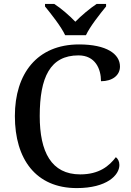

<svg xmlns="http://www.w3.org/2000/svg" viewBox="-20 -951 669 981"><path d="M313 -771H419C440 -816 491 -880 522 -918V-931H474C439 -908 395 -871 365 -840C335 -871 293 -908 257 -931H210V-918C241 -880 292 -816 313 -771ZM372 10C526 10 590 -56 590 -108C590 -127 582 -140 572 -148C538 -103 487 -60 390 -60C242 -60 183 -175 183 -358C183 -556 236 -668 381 -668C467 -668 496 -599 496 -536C554 -536 593 -566 593 -611C593 -675 525 -724 384 -724C169 -724 56 -574 56 -358C56 -137 164 10 372 10Z"/></svg>

Font: Noto Serif Thai Medium
Style: Regular
Weight: 500
Designer: Monotype Design Team
Foundry: Monotype Imaging Inc.
Version: Version 1.901;PS 001.901;hotconv 1.0.88;makeotf.lib2.5.64775